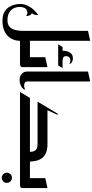

<svg xmlns="http://www.w3.org/2000/svg" viewBox="550 -1390 1048 2188"><g transform="rotate(90 1074.0 -296.0)"><path d="M395 0V-113H565V0ZM332 -40V-775L445 -800V0ZM216 200Q155 200 117 178Q79 156 59 123Q39 90 32 56.5Q25 23 25 0Q25 -44 43.5 -84Q62 -124 91 -155.5Q120 -187 151 -207Q153 -188 149 -171Q145 -154 131 -135Q142 -130 149.5 -119Q157 -108 160 -95Q163 -82 160 -70Q145 -81 133 -83.5Q121 -86 107 -81Q83 -76 71 -52Q59 -28 59 0Q59 39 74.5 71Q90 103 123.5 123Q157 143 210 143Q257 143 283.5 120.5Q310 98 321 56.5Q332 15 332 -40V-288L445 -313V0Q445 56 419 101.5Q393 147 342.5 173.5Q292 200 216 200Z M558 -444V-477Q558 -496 559 -507.5Q560 -519 564 -534Q572 -564 591 -583.5Q610 -603 649 -603Q663 -603 682.5 -594.5Q702 -586 712 -563Q706 -566 686 -571Q666 -576 652 -572Q636 -568 629 -557.5Q622 -547 621 -537.5Q620 -528 620 -524Q620 -504 630.5 -496Q641 -488 655.5 -486.5Q670 -485 682 -485H708L709 -444ZM485 -435 515 -485H755L725 -435Z M525 0V-113H632V-288L745 -313V-23Q745 -11 735 -6Q725 -1 715 -0.5Q705 0 705 0Z M1003 -58Q997 -36 974.5 -20Q952 -4 921.5 2Q891 8 862.5 1.5Q834 -5 814.5 -26.5Q795 -48 795 -87V-775L908 -800V-87Q908 -66 919 -57.5Q930 -49 946 -47.5Q962 -46 978 -50Q994 -54 1003 -58Z M1028 0 1096 -113H1710Q1711 -150 1693.5 -175Q1676 -200 1620 -200H1138L1278 -433L1288 -426L1236 -313H1620Q1683 -313 1722 -296Q1761 -279 1782 -250.5Q1803 -222 1811.5 -186.5Q1820 -151 1822 -113H1943V0Z M2006 208Q1982 208 1965 191Q1948 174 1948 150Q1948 126 1965 109Q1982 92 2006 92Q2030 92 2047 109Q2064 126 2064 150Q2064 174 2047 191Q2030 208 2006 208Z M1903 0V-113H2010V-288L2123 -313V-23Q2123 -11 2113 -6Q2103 -1 2093 -0.5Q2083 0 2083 0Z"/></g></svg>

Font: Reem Kufi Fun Medium
Style: Regular
Weight: 500
Designer: Khaled Hosny
Version: Version 1.005